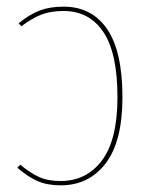

<svg xmlns="http://www.w3.org/2000/svg" viewBox="-20 -548 449 577"><path d="M348 -256Q348 -123 297.5 -57Q247 9 162 9Q122 9 92.5 -4Q63 -17 32 -44L41 -53Q71 -28 97.5 -16Q124 -4 162 -4Q240 -4 286.5 -66Q333 -128 333 -256Q333 -389 290.5 -452Q248 -515 171 -515Q132 -515 104 -504Q76 -493 44 -469L36 -478Q69 -505 99.5 -516.5Q130 -528 171 -528Q256 -528 302 -460.5Q348 -393 348 -256Z"/></svg>

Font: Fira Sans Compressed Hair
Style: Regular
Weight: 100
Width: 1
Designer: bBox Type GmbH & Carrois Corporate GbR & Edenspiekermann AG
Foundry: bBox Type GmbH & Carrois Corporate GbR & Edenspiekermann AG
Version: Version 4.301